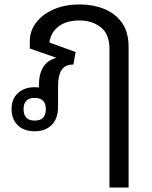

<svg xmlns="http://www.w3.org/2000/svg" viewBox="-20 -583 684 863"><path d="M472 260V-363Q472 -430 433 -460.5Q394 -491 338 -491Q278 -491 243 -464Q208 -437 202 -392L320 -349L310 -293Q272 -293 256.5 -268Q241 -243 241 -199V-103Q241 -51 213 -22Q185 7 136 7Q88 7 60 -20Q32 -47 32 -93Q32 -139 61 -165Q90 -191 136 -191Q146 -191 155 -190V-200Q155 -303 234 -323L114 -365V-398Q114 -444 142 -481Q170 -518 220.5 -540.5Q271 -563 339 -563Q398 -563 448 -543Q498 -523 528 -481Q558 -439 558 -372V260ZM136 -41Q186 -41 186 -92Q186 -143 136 -143Q86 -143 86 -92Q86 -41 136 -41Z"/></svg>

Font: Noto Sans Thai Looped
Style: Regular
Weight: 400
Designer: Sasikarn Vongin, Ben Mitchell
Foundry: The Fontpad Ltd
Version: Version 1.001; ttfautohint (v1.8.4.7-5d5b)